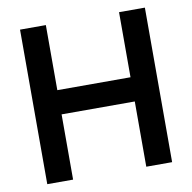

<svg xmlns="http://www.w3.org/2000/svg" viewBox="-80 -800 882 881"><g transform="rotate(-10 361.0 -360.0)"><path d="M70 0V-720H190.3V-416.8H531.3V-720H651.7V0H531.3V-304H190.3V0Z"/></g></svg>

Font: Hauora
Style: Regular
Weight: 400
Designer: Wayne Shih
Foundry: WCYS
Version: Version 1.001